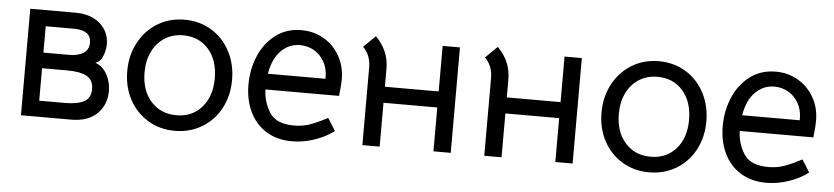

<svg xmlns="http://www.w3.org/2000/svg" viewBox="-37 -707 3938 907"><g transform="rotate(5 1931.5 -253.5)"><path d="M293 -505Q343 -505 379 -486.5Q415 -468 433.5 -437.5Q452 -407 452 -372Q452 -342 440.5 -313Q429 -284 405 -278Q442 -264 461.5 -228Q481 -192 481 -149Q481 -85 438 -42.5Q395 0 315 0H77V-505ZM372 -370Q372 -429 291 -429H157V-304H279Q322 -304 347 -320.5Q372 -337 372 -370ZM401 -152Q401 -196 369 -213Q337 -230 278 -230H157V-76H278Q339 -76 370 -93Q401 -110 401 -152Z M559 -252Q559 -327 591.5 -387.5Q624 -448 680.5 -482.5Q737 -517 808 -517Q879 -517 935.5 -483Q992 -449 1024 -388.5Q1056 -328 1056 -253Q1056 -178 1024 -118Q992 -58 935 -24Q878 10 807 10Q736 10 679.5 -24Q623 -58 591 -117.5Q559 -177 559 -252ZM974 -253Q974 -339 928.5 -391Q883 -443 808 -443Q759 -443 721 -419Q683 -395 662 -352Q641 -309 641 -253Q641 -168 687 -116Q733 -64 808 -64Q883 -64 928.5 -116Q974 -168 974 -253Z M1366 -64Q1406 -64 1440.5 -76Q1475 -88 1524 -114L1561 -55Q1522 -25 1469 -7Q1416 11 1362 11Q1292 11 1240.5 -21Q1189 -53 1162 -109.5Q1135 -166 1135 -238Q1135 -311 1162 -374.5Q1189 -438 1240.5 -477Q1292 -516 1363 -516Q1421 -516 1469 -488Q1517 -460 1544.5 -411Q1572 -362 1572 -302Q1572 -285 1571 -272.5Q1570 -260 1569 -251L1566 -222H1217Q1219 -161 1250.5 -112.5Q1282 -64 1366 -64ZM1495 -297V-305Q1495 -345 1477.5 -377Q1460 -409 1429.5 -427Q1399 -445 1362 -445Q1310 -445 1272 -407Q1234 -369 1222 -297Z M2115 0H2033V-208H1778V0H1696V-369Q1696 -426 1659 -463L1715 -518Q1778 -455 1778 -370V-284H2033V-500H2115Z M2693 0H2611V-208H2356V0H2274V-369Q2274 -426 2237 -463L2293 -518Q2356 -455 2356 -370V-284H2611V-500H2693Z M2808 -252Q2808 -327 2840.5 -387.5Q2873 -448 2929.5 -482.5Q2986 -517 3057 -517Q3128 -517 3184.5 -483Q3241 -449 3273 -388.5Q3305 -328 3305 -253Q3305 -178 3273 -118Q3241 -58 3184 -24Q3127 10 3056 10Q2985 10 2928.5 -24Q2872 -58 2840 -117.5Q2808 -177 2808 -252ZM3223 -253Q3223 -339 3177.5 -391Q3132 -443 3057 -443Q3008 -443 2970 -419Q2932 -395 2911 -352Q2890 -309 2890 -253Q2890 -168 2936 -116Q2982 -64 3057 -64Q3132 -64 3177.5 -116Q3223 -168 3223 -253Z M3615 -64Q3655 -64 3689.5 -76Q3724 -88 3773 -114L3810 -55Q3771 -25 3718 -7Q3665 11 3611 11Q3541 11 3489.5 -21Q3438 -53 3411 -109.5Q3384 -166 3384 -238Q3384 -311 3411 -374.5Q3438 -438 3489.5 -477Q3541 -516 3612 -516Q3670 -516 3718 -488Q3766 -460 3793.5 -411Q3821 -362 3821 -302Q3821 -285 3820 -272.5Q3819 -260 3818 -251L3815 -222H3466Q3468 -161 3499.5 -112.5Q3531 -64 3615 -64ZM3744 -297V-305Q3744 -345 3726.5 -377Q3709 -409 3678.5 -427Q3648 -445 3611 -445Q3559 -445 3521 -407Q3483 -369 3471 -297Z"/></g></svg>

Font: Bellota Text
Style: Bold
Weight: 700
Designer: Kemie Guaida
Foundry: Kemie Guaida
Version: Version 4.001